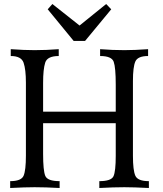

<svg xmlns="http://www.w3.org/2000/svg" viewBox="-20 -939 812 959"><path d="M723.6 0Q647 -3.9 601.1 -3.9Q548.3 -3.9 476.1 0V-34.2Q535.6 -34.2 546.9 -58.8Q558.1 -83.5 558.1 -160.6V-323.7H195.3V-169.9Q195.3 -87.4 206.1 -60.8Q216.8 -34.2 277.8 -34.2V0Q205.6 -3.9 152.8 -3.9Q106.4 -3.9 30.8 0V-34.2Q86.4 -34.2 97.9 -61.3Q109.4 -88.4 109.4 -161.1V-525.9Q109.4 -591.8 97.9 -625.5Q86.4 -659.2 33.7 -659.2V-693.4Q101.6 -688.5 152.8 -688.5Q210 -688.5 273.4 -693.4V-659.2Q216.3 -659.2 205.8 -626.2Q195.3 -593.3 195.3 -524.9V-381.3H558.1V-516.1Q558.1 -601.6 547.9 -630.4Q537.6 -659.2 480 -659.2V-693.4Q542.5 -688.5 601.1 -688.5Q651.9 -688.5 719.7 -693.4V-659.2Q668 -659.2 656 -631.8Q644 -604.5 644 -534.2V-161.1Q644 -88.4 656 -61.3Q668 -34.2 723.6 -34.2ZM404.8 -734.4H348.1L218.3 -892.6L241.7 -918.9L377.4 -811.5L510.3 -918.9L535.6 -892.6Z"/></svg>

Font: Almanac
Style: Regular
Weight: 400
Designer: Eden's Almanac
Version: Version 3.501;March 28, 2021;FontCreator 13.0.0.2683 64-bit